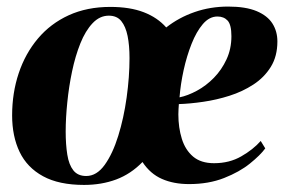

<svg xmlns="http://www.w3.org/2000/svg" viewBox="-20 -538 844 570"><path d="M229.5 11Q155 11 107.8 -14.8Q60.5 -40.5 38.2 -87Q16 -133.5 16 -195.5Q16 -262 35.5 -320.5Q55 -379 92.5 -423.5Q130 -468 184.2 -492.8Q238.5 -517.5 307.5 -517.5Q365.5 -517.5 406.5 -501.8Q447.5 -486 473.5 -456.5Q511 -486 557.8 -502.2Q604.5 -518.5 657.5 -518.5Q709.5 -518.5 741.8 -505Q774 -491.5 788.8 -468.2Q803.5 -445 803.5 -415Q803.5 -371 784 -339.5Q764.5 -308 732.2 -287Q700 -266 661.5 -253.8Q623 -241.5 583.5 -235.8Q544 -230 511 -229Q510.5 -221.5 510 -214Q509.5 -206.5 509.5 -198.5Q509.5 -159 519.8 -126Q530 -93 553.2 -73.2Q576.5 -53.5 615.5 -53.5Q661 -53.5 696.2 -73.8Q731.5 -94 754 -119.5L767.5 -97.5Q753 -77.5 722 -52.5Q691 -27.5 645.2 -9.5Q599.5 8.5 541.5 8.5Q495.5 8.5 460.8 -6.8Q426 -22 403 -57Q368.5 -21.5 325 -5.2Q281.5 11 229.5 11ZM236 -15.5Q267 -15.5 290.8 -48.5Q314.5 -81.5 331 -134.5Q347.5 -187.5 356 -248.8Q364.5 -310 364.5 -365.5Q364.5 -403 358.8 -431.2Q353 -459.5 340 -475.5Q327 -491.5 303 -491.5Q276 -491.5 254.8 -469Q233.5 -446.5 218.5 -409Q203.5 -371.5 194 -326.2Q184.5 -281 179.8 -234.2Q175 -187.5 175 -147.5Q175 -109 179.8 -79Q184.5 -49 197.8 -32.2Q211 -15.5 236 -15.5ZM513 -249Q537.5 -254 564.8 -268.8Q592 -283.5 615 -307Q638 -330.5 652.5 -361.8Q667 -393 667 -430.5Q667 -464.5 655.8 -476.8Q644.5 -489 625.5 -489Q601.5 -489 582.2 -466.5Q563 -444 548.8 -408Q534.5 -372 525.2 -330Q516 -288 513 -249Z"/></svg>

Font: Merriweather 144pt ExtraBold
Style: Italic
Weight: 800
Italic angle: -7.8°
Version: Version 2.101